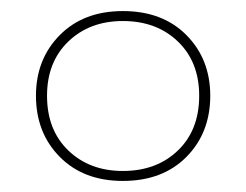

<svg xmlns="http://www.w3.org/2000/svg" viewBox="-20 -801 445 347"><path d="M202 -474Q131 -474 88 -517.5Q45 -561 45 -628Q45 -694 88 -737.5Q131 -781 202 -781Q274 -781 317 -737.5Q360 -694 360 -628Q360 -561 317 -517.5Q274 -474 202 -474ZM202 -492Q263 -492 301.5 -529Q340 -566 340 -628Q340 -689 301.5 -726Q263 -763 202 -763Q142 -763 103.5 -726Q65 -689 65 -628Q65 -566 103.5 -529Q142 -492 202 -492Z"/></svg>

Font: YamahaIndonesia935. App Thin
Style: Regular
Weight: 100
Designer: Dalton Maag Ltd
Foundry: Dalton Maag Ltd
Version: Version 1.002